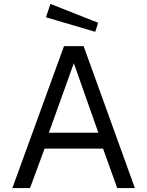

<svg xmlns="http://www.w3.org/2000/svg" viewBox="-20 -958 750 978"><path d="M237 -938 214 -870 465 -796 480 -842ZM43 0H133L207 -201H505L577 0H667L406 -723H306ZM229 -282 356 -636 481 -282Z"/></svg>

Font: United Sans
Style: Regular
Weight: 400
Designer: Pablo Impallari, Rodrigo Fuenzalida (Modified by Dan O. Williams)
Version: Version 1.000;PS 001.000;hotconv 1.0.88;makeotf.lib2.5.64775